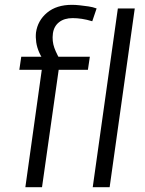

<svg xmlns="http://www.w3.org/2000/svg" viewBox="-20 -775 601 795"><path d="M153 -486H60L68 -540H186L169 -514Q152 -536 142.5 -557.5Q133 -579 130 -600Q127 -621 129 -640Q136 -690 175 -722.5Q214 -755 278 -755Q293 -755 310.5 -753Q328 -751 346 -748.5Q364 -746 380 -740L362 -687Q339 -694 319 -697Q299 -700 281 -700Q246 -700 224.5 -683Q203 -666 199 -636Q195 -605 205 -577Q215 -549 238 -512L195 -540H352L344 -486H223L154 0H85ZM538 -740 434 0H364L468 -740Z"/></svg>

Font: Pathway Extreme 28pt Light
Style: Italic
Weight: 300
Italic angle: -8°
Designer: Eduardo Rodriguez Tunni
Foundry: Eduardo Rodriguez Tunni
Version: Version 1.001;gftools[0.9.26]